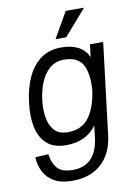

<svg xmlns="http://www.w3.org/2000/svg" viewBox="-98 -762 731 1030"><g transform="rotate(-10 268.0 -247.0)"><path d="M334 -699H434L312 -559H254ZM442 0Q430 97 370 151Q310 205 211 205Q151 205 113 183Q75 161 57 125Q39 89 37 46L109 42Q113 85 137.5 116.5Q162 148 225 148Q288 148 324.5 110Q361 72 370 0L378 -67Q322 11 212 11Q145 11 107.5 -23Q70 -57 57.5 -115.5Q45 -174 55 -249V-250Q64 -326 91 -384.5Q118 -443 163.5 -476.5Q209 -510 276 -510Q386 -510 423 -432L431 -500H503ZM279 -443Q232 -443 200 -415Q168 -387 150.5 -343Q133 -299 127 -249Q121 -200 128 -155.5Q135 -111 160 -83.5Q185 -56 232 -56Q306 -56 345.5 -105.5Q385 -155 400 -250Q408 -344 381 -393.5Q354 -443 279 -443Z"/></g></svg>

Font: Haskoy
Style: Italic
Weight: 400
Designer: Ertekin Erdin
Foundry: Ertekin Erdin
Version: Version 2.000; ttfautohint (v1.8.4.7-5d5b)